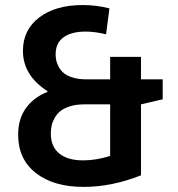

<svg xmlns="http://www.w3.org/2000/svg" viewBox="-20 -730 704 760"><path d="M416 -112.8V-316.9H313Q281.2 -316.9 256.8 -309.1Q232.4 -301.3 218.5 -289.8Q204.6 -278.3 195.8 -262.2Q187 -246.1 184.1 -231.4Q181.2 -216.8 181.2 -201.2Q181.2 -149.4 214.6 -122.3Q248 -95.2 309.1 -95.2Q360.8 -95.2 416 -112.8ZM538.1 -316.9V-36.1Q422.9 9.8 311 9.8Q191.9 9.8 121.8 -45.2Q51.8 -100.1 51.8 -196.8Q51.8 -260.3 83.3 -303Q114.7 -345.7 168 -366.2V-369.1Q70.8 -431.6 70.8 -528.8Q70.8 -611.8 135.3 -660.9Q199.7 -710 307.1 -710Q362.8 -710 413.1 -696.8L399.9 -594.2Q356 -605 318.8 -605Q262.7 -605 231.4 -582.3Q200.2 -559.6 200.2 -515.1Q200.2 -502 202.9 -489.7Q205.6 -477.5 213.4 -463.6Q221.2 -449.7 234.1 -439.5Q247.1 -429.2 269.3 -422.6Q291.5 -416 320.8 -416H416V-504.9H538.1V-416H624V-336.9Z"/></svg>

Font: LT Hoop SemBd
Style: Regular
Weight: 600
Designer: Daniel Lyons
Foundry: LyonsType
Version: Version 1.000